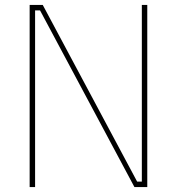

<svg xmlns="http://www.w3.org/2000/svg" viewBox="-20 -757 716 777"><path d="M100 0V-737H153L535 -22H554V-737H576V0H524L142 -715H122V0Z"/></svg>

Font: Tomorrow Thin
Style: Regular
Weight: 250
Designer: Tony de Marco, Monica Rizzolli
Foundry: Just in Type
Version: Version 2.002